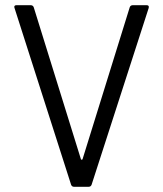

<svg xmlns="http://www.w3.org/2000/svg" viewBox="-20 -720 629 740"><path d="M254 -8 36 -689 35 -693Q35 -700 44 -700H98Q107 -700 110 -692L292 -106Q294 -104 295 -104Q296 -104 298 -106L480 -692Q483 -700 492 -700H545Q556 -700 553 -689L333 -8Q330 0 321 0H266Q257 0 254 -8Z"/></svg>

Font: Barlow GEO
Style: Regular
Weight: 400
Designer: Jeremy Tribby
Foundry: Tribby Type
Version: Version 1.408